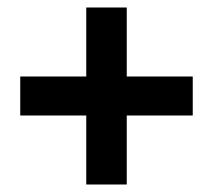

<svg xmlns="http://www.w3.org/2000/svg" viewBox="-20 -586 568 512"><path d="M210 -94V-278H34V-382H210V-566H318V-382H494V-278H318V-94Z"/></svg>

Font: TT Toshiba Sans
Style: Bold
Weight: 700
Designer: Paul D. Hunt
Foundry: Toshiba Corporation
Version: Version 2.020;PS 2.000;hotconv 1.0.86;makeotf.lib2.5.63406